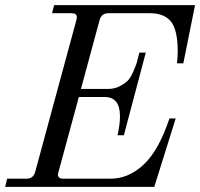

<svg xmlns="http://www.w3.org/2000/svg" viewBox="-30 -732 784 752"><path d="M574.2 0H-9.8L-2 -32.2H74.2Q100.6 -32.2 107.9 -59.1L269 -652.8Q271 -660.6 271 -665Q271 -680.2 250 -680.2H173.8L182.1 -711.9H733.9L688 -483.9H663.1Q666 -504.9 666 -532.2Q666 -613.8 639.9 -647Q613.8 -680.2 558.1 -680.2H394Q367.2 -680.2 359.9 -652.8L287.1 -383.8H395Q419.4 -383.8 439.5 -394.5Q459.5 -405.3 470.5 -416.3Q481.4 -427.2 492.2 -452.1Q502.9 -477.1 505.6 -486.1Q508.3 -495.1 514.6 -521Q515.6 -524.4 516.1 -525.9H541L455.1 -202.1H430.2Q439.9 -243.2 439.9 -276.9Q439.9 -352.1 379.9 -352.1H278.8L199.2 -59.1Q196.8 -49.3 196.8 -48.8Q196.8 -32.2 217.8 -32.2H403.8Q468.8 -32.2 525.4 -80.8Q582 -129.4 622.1 -235.8L633.8 -268.1H658.2Z"/></svg>

Font: Flanker Steampunk
Style: Italic
Weight: 400
Italic angle: -12°
Designer: Alexey Kryukov, Leonardo Di Lena
Foundry: Alexey Kryukov, Leonardo Di Lena
Version: 1.210